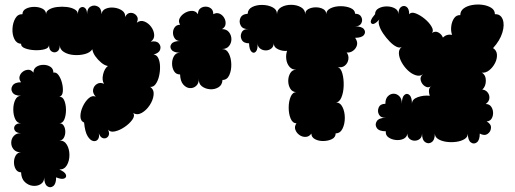

<svg xmlns="http://www.w3.org/2000/svg" viewBox="-20 -608 2247 838"><path d="M347 -73Q331 -80 331 -100.5Q331 -121 341.5 -143.5Q352 -166 367.5 -179.5Q383 -193 398 -186Q383 -202 386.5 -218Q390 -234 404 -242Q418 -250 434 -242Q424 -258 430 -283.5Q436 -309 451 -320Q437 -322 422 -334.5Q407 -347 396 -362.5Q385 -378 383 -393Q373 -378 350 -372Q327 -366 302 -368Q277 -370 259 -381Q241 -392 241 -411Q241 -390 229.5 -383Q218 -376 206 -383Q194 -390 194 -411Q193 -398 174.5 -393Q156 -388 132 -389Q108 -390 89.5 -397Q71 -404 72 -417Q52 -418 42.5 -438Q33 -458 34.5 -483.5Q36 -509 47 -528Q58 -547 78 -546Q78 -562 93.5 -570Q109 -578 129.5 -578Q150 -578 165.5 -570Q181 -562 181 -546Q181 -559 195 -567Q209 -575 230 -577.5Q251 -580 271.5 -577.5Q292 -575 306 -567Q320 -559 320 -546Q320 -567 330 -574Q340 -581 350 -574Q360 -567 360 -546Q360 -571 375.5 -579.5Q391 -588 407 -579.5Q423 -571 423 -546Q425 -563 441.5 -570Q458 -577 478.5 -574.5Q499 -572 513.5 -561.5Q528 -551 526 -534Q535 -552 550.5 -552Q566 -552 576 -539.5Q586 -527 577 -509Q593 -521 610.5 -514Q628 -507 640 -490.5Q652 -474 653 -455.5Q654 -437 638 -426Q662 -431 673 -419Q684 -407 679 -391.5Q674 -376 650 -370Q664 -369 671 -354Q678 -339 678.5 -317.5Q679 -296 674 -275Q669 -254 659 -240.5Q649 -227 635 -229Q653 -217 650.5 -194Q648 -171 633.5 -149Q619 -127 599 -115.5Q579 -104 561 -115Q570 -103 557.5 -85.5Q545 -68 523.5 -53.5Q502 -39 481.5 -34.5Q461 -30 452 -42Q460 -23 452 -12.5Q444 -2 431 -4.5Q418 -7 411 -27Q415 -10 407.5 0Q400 10 387 7.5Q374 5 362.5 -13.5Q351 -32 347 -73ZM72 144Q57 144 49 131Q41 118 41 100.5Q41 83 49 70Q57 57 72 57Q51 57 40 44.5Q29 32 29 15Q29 -2 40 -14.5Q51 -27 72 -27Q52 -27 45 -38Q38 -49 45 -59.5Q52 -70 72 -70Q55 -70 46.5 -88Q38 -106 38 -130Q38 -154 46.5 -172Q55 -190 72 -190Q44 -190 34.5 -204.5Q25 -219 34.5 -234Q44 -249 72 -249Q62 -262 65.5 -274.5Q69 -287 79.5 -295Q90 -303 103 -303.5Q116 -304 126 -291Q126 -308 139 -316.5Q152 -325 169.5 -325Q187 -325 200 -316.5Q213 -308 213 -291Q226 -294 236 -279.5Q246 -265 251 -244.5Q256 -224 254 -206.5Q252 -189 239 -186Q254 -186 261 -168.5Q268 -151 268 -128Q268 -105 261 -87.5Q254 -70 239 -70Q252 -70 258.5 -59Q265 -48 265 -33Q265 -18 258.5 -6.5Q252 5 239 5Q261 5 272 24Q283 43 283 68.5Q283 94 272 113Q261 132 239 132Q263 142 267.5 154Q272 166 260.5 171Q249 176 225 166Q225 195 212 204.5Q199 214 186 204.5Q173 195 173 166Q173 186 158 195.5Q143 205 123.5 203Q104 201 88.5 186.5Q73 172 72 144Z M766 -283Q748 -283 739.5 -297.5Q731 -312 731 -330.5Q731 -349 739.5 -363.5Q748 -378 766 -378Q738 -378 728.5 -391Q719 -404 728.5 -416.5Q738 -429 766 -429Q751 -429 743 -440Q735 -451 735 -465Q735 -479 743 -489.5Q751 -500 766 -500Q757 -515 764.5 -529Q772 -543 787.5 -552Q803 -561 819 -560.5Q835 -560 844 -546Q844 -563 854 -571Q864 -579 877.5 -579Q891 -579 901 -571Q911 -563 911 -546Q925 -554 938 -548.5Q951 -543 958.5 -530Q966 -517 964.5 -503Q963 -489 949 -481Q969 -481 979.5 -467.5Q990 -454 990 -437Q990 -420 979.5 -407Q969 -394 949 -394Q969 -394 979 -374Q989 -354 989.5 -327Q990 -300 980.5 -279.5Q971 -259 951 -259Q950 -237 933.5 -227Q917 -217 896.5 -218.5Q876 -220 861 -231.5Q846 -243 848 -265Q848 -243 835.5 -232.5Q823 -222 807.5 -223.5Q792 -225 779.5 -239.5Q767 -254 766 -283Z M1530 -548Q1550 -548 1557 -534Q1564 -520 1557 -506.5Q1550 -493 1530 -493Q1559 -493 1568.5 -480.5Q1578 -468 1568.5 -455.5Q1559 -443 1530 -443Q1542 -426 1538 -411Q1534 -396 1521 -386.5Q1508 -377 1493 -379Q1503 -366 1500.5 -349Q1498 -332 1485 -321.5Q1472 -311 1453 -316Q1468 -311 1474.5 -286.5Q1481 -262 1480 -233Q1479 -204 1470 -182.5Q1461 -161 1445 -161Q1465 -161 1475 -140.5Q1485 -120 1485 -93.5Q1485 -67 1475 -46.5Q1465 -26 1445 -26Q1445 -9 1429 -1Q1413 7 1392 7.5Q1371 8 1355 -0.5Q1339 -9 1339 -25Q1329 -11 1314 -10.5Q1299 -10 1286.5 -19Q1274 -28 1269 -42Q1264 -56 1274 -70Q1257 -70 1248.5 -90.5Q1240 -111 1240 -138Q1240 -165 1248.5 -185.5Q1257 -206 1274 -206Q1256 -206 1247 -221Q1238 -236 1238 -255Q1238 -274 1247 -289Q1256 -304 1274 -304Q1255 -303 1243.5 -316.5Q1232 -330 1229.5 -349.5Q1227 -369 1233 -386Q1213 -384 1193.5 -393Q1174 -402 1175 -421Q1175 -405 1164.5 -396.5Q1154 -388 1140 -388Q1126 -388 1115 -396.5Q1104 -405 1104 -421Q1106 -393 1097 -383Q1088 -373 1078 -382Q1068 -391 1067 -419Q1043 -419 1035 -434.5Q1027 -450 1034.5 -466Q1042 -482 1065 -481Q1040 -480 1031 -496Q1022 -512 1029 -529Q1036 -546 1061 -548Q1062 -568 1081 -577.5Q1100 -587 1125.5 -586.5Q1151 -586 1170 -576Q1189 -566 1189 -546Q1189 -566 1207.5 -576.5Q1226 -587 1250.5 -587Q1275 -587 1293.5 -576.5Q1312 -566 1312 -546Q1312 -561 1326 -568.5Q1340 -576 1358.5 -576Q1377 -576 1390.5 -568.5Q1404 -561 1404 -546Q1404 -563 1423 -572Q1442 -581 1466.5 -581Q1491 -581 1510 -573Q1529 -565 1530 -548Z M2132 -398Q2148 -388 2149 -369.5Q2150 -351 2140.5 -332.5Q2131 -314 2115.5 -301.5Q2100 -289 2083 -291Q2101 -280 2100.5 -255Q2100 -230 2085 -217Q2099 -216 2108 -205Q2117 -194 2116 -179.5Q2115 -165 2100 -154Q2115 -154 2123 -143.5Q2131 -133 2132 -118Q2133 -103 2126 -91Q2119 -79 2104 -78Q2124 -67 2123 -50Q2122 -33 2108 -23.5Q2094 -14 2074 -25Q2074 4 2061 13.5Q2048 23 2035 13.5Q2022 4 2022 -25Q2022 -10 2007.5 -1Q1993 8 1971.5 11Q1950 14 1928.5 11Q1907 8 1892.5 -1Q1878 -10 1878 -25Q1878 3 1864 12.5Q1850 22 1836 12.5Q1822 3 1822 -25Q1822 -10 1812.5 -2Q1803 6 1790 6Q1777 6 1767.5 -2Q1758 -10 1758 -25Q1756 -9 1741 -2Q1726 5 1707.5 3Q1689 1 1675.5 -8.5Q1662 -18 1664 -35Q1634 -35 1624.5 -49.5Q1615 -64 1624.5 -79Q1634 -94 1664 -94Q1642 -93 1634 -108Q1626 -123 1633 -139Q1640 -155 1662 -155Q1662 -177 1673 -188Q1684 -199 1698 -199Q1712 -199 1723 -188Q1734 -177 1734 -155Q1734 -184 1745 -193.5Q1756 -203 1767 -193.5Q1778 -184 1778 -155Q1778 -175 1803.5 -184Q1829 -193 1856 -190Q1851 -203 1852.5 -215.5Q1854 -228 1865 -234Q1850 -222 1835.5 -231Q1821 -240 1816.5 -256.5Q1812 -273 1826 -284Q1813 -274 1795 -279.5Q1777 -285 1760.5 -300.5Q1744 -316 1733 -336Q1722 -356 1721 -374.5Q1720 -393 1734 -404Q1725 -397 1710.5 -404Q1696 -411 1680.5 -427Q1665 -443 1652.5 -461.5Q1640 -480 1635 -497Q1630 -514 1636 -523Q1611 -496 1601 -506Q1591 -516 1617 -546Q1617 -563 1632.5 -571.5Q1648 -580 1668 -580Q1688 -580 1703.5 -571.5Q1719 -563 1719 -546Q1719 -570 1731 -578Q1743 -586 1754.5 -578Q1766 -570 1766 -546Q1775 -557 1794.5 -549.5Q1814 -542 1833.5 -526Q1853 -510 1863.5 -492Q1874 -474 1865 -464Q1880 -474 1894 -466Q1908 -458 1913 -444Q1929 -460 1953 -456Q1947 -473 1949.5 -493.5Q1952 -514 1962 -528.5Q1972 -543 1989 -542Q1989 -560 2003.5 -571Q2018 -582 2040.5 -586Q2063 -590 2085.5 -587Q2108 -584 2124 -574Q2140 -564 2140 -546Q2165 -547 2174 -523.5Q2183 -500 2172.5 -465.5Q2162 -431 2132 -398Z"/></svg>

Font: Rubik Bubbles
Style: Regular
Weight: 400
Designer: Hubert and Fischer, NaN
Foundry: Hubert and Fischer, NaN
Version: Version 2.200